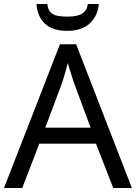

<svg xmlns="http://www.w3.org/2000/svg" viewBox="-20 -938 679 958"><path d="M545 0 459 -221H176L91 0H0L279 -717H360L638 0ZM352 -517Q349 -525 342 -546Q335 -567 328.5 -589.5Q322 -612 318 -624Q313 -604 307.5 -583.5Q302 -563 296.5 -546Q291 -529 287 -517L206 -301H432ZM473 -918Q468 -858 427.5 -821Q387 -784 315 -784Q241 -784 203.5 -820.5Q166 -857 162 -918H216Q219 -891 231.5 -877.5Q244 -864 265.5 -859.5Q287 -855 317 -855Q343 -855 364.5 -860Q386 -865 400.5 -878.5Q415 -892 418 -918Z"/></svg>

Font: Noto Sans Kawi
Style: Regular
Weight: 400
Designer: Fadhl Haqq
Version: Version 1.000